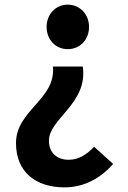

<svg xmlns="http://www.w3.org/2000/svg" viewBox="-20 -594 554 828"><path d="M258 214C345 214 415 173 468 113L386 39C354 72 320 95 276 95C224 95 191 63 191 13C191 -83 360 -147 337 -307H208C223 -167 49 -119 49 23C49 151 138 214 258 214ZM272 -382C325 -382 364 -423 364 -478C364 -532 325 -574 272 -574C220 -574 181 -532 181 -478C181 -423 220 -382 272 -382Z"/></svg>

Font: Noto Sans HK
Style: Bold
Weight: 700
Designer: Ryoko NISHIZUKA 西塚涼子 (kana, bopomofo & ideographs); Paul D. Hunt (Latin, Greek & Cyrillic); Sandoll Communications 산돌커뮤니
Foundry: Adobe
Version: Version 2.002;hotconv 1.0.116;makeotfexe 2.5.65601